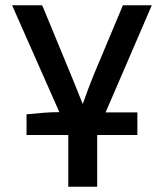

<svg xmlns="http://www.w3.org/2000/svg" viewBox="-20 -514 624 731"><path d="M295 -118Q305 -146 315 -173Q325 -200 336 -227L448 -494H558L382 -86H503V0H350V197H240V0H81V-79L94 -80Q122 -83 150 -85Q178 -87 206 -87L26 -494H140L144 -486Q182 -393 220 -302Q258 -211 295 -118Z"/></svg>

Font: Codetta
Style: Bold
Weight: 700
Designer: Ulrich Proeller
Foundry: PROSA GmbH
Version: Version 2.00;September 29, 2018;FontCreator 11.5.0.2427 64-b